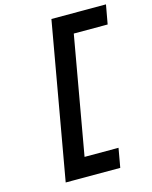

<svg xmlns="http://www.w3.org/2000/svg" viewBox="-131 -883 849 1072"><g transform="rotate(-15 293.5 -347.0)"><path d="M112.8 104.5 272 -797.9H587.4L567.4 -687H371.6L251.5 -6.3H447.8L428.2 104.5Z"/></g></svg>

Font: Cascadia Code NF SemiBold
Style: Italic
Weight: 600
Italic angle: -10°
Monospace: yes
Designer: Aaron Bell
Foundry: Saja Typeworks
Version: Version 2404.023; ttfautohint (v1.8.4)